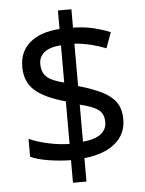

<svg xmlns="http://www.w3.org/2000/svg" viewBox="-56 -804 684 907"><g transform="rotate(-5 286.0 -350.5)"><path d="M253 -49Q198 -50 146 -58.5Q94 -67 62 -82V-167Q96 -151 149 -139Q202 -127 253 -126V-328Q154 -355 108 -396Q62 -437 62 -508Q62 -582 113.5 -624Q165 -666 253 -671V-759H317V-672Q370 -671 413.5 -660.5Q457 -650 493 -635L466 -561Q434 -574 395.5 -583.5Q357 -593 317 -596V-395Q383 -376 427 -354.5Q471 -333 493.5 -301.5Q516 -270 516 -220Q516 -150 464 -106.5Q412 -63 317 -53V58H253ZM253 -594Q199 -590 173.5 -569Q148 -548 148 -515Q148 -475 170.5 -453.5Q193 -432 253 -417ZM317 -131Q376 -137 403 -158.5Q430 -180 430 -214Q430 -252 406 -271.5Q382 -291 317 -307Z"/></g></svg>

Font: Noto Sans Zanabazar Square
Style: Regular
Weight: 400
Version: Version 2.005; ttfautohint (v1.8.4.7-5d5b)